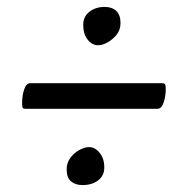

<svg xmlns="http://www.w3.org/2000/svg" viewBox="-20 -597 536 556"><path d="M264 -466Q247 -466 234 -482Q221 -498 221 -525Q221 -549 239 -563Q257 -577 283 -577Q304 -577 316.5 -565.5Q329 -554 329 -530Q329 -511 318 -497Q307 -483 292 -474.5Q277 -466 264 -466ZM53 -282Q48 -282 46 -284.5Q44 -287 44 -298Q44 -320 50 -338Q56 -356 68 -356H451Q455 -356 457.5 -353.5Q460 -351 460 -339Q460 -319 454 -300.5Q448 -282 436 -282ZM219 -61Q199 -61 186 -71.5Q173 -82 173 -107Q173 -125 183.5 -139.5Q194 -154 209.5 -162.5Q225 -171 238 -171Q255 -171 268.5 -154.5Q282 -138 282 -112Q282 -88 264 -74.5Q246 -61 219 -61Z"/></svg>

Font: BriemHand
Style: Regular
Weight: 400
Designer: Gunnlaugur SE Briem, Eben Sorkin
Foundry: Sorkin Type
Version: Version 1.001; ttfautohint (v1.8.4.7-5d5b)